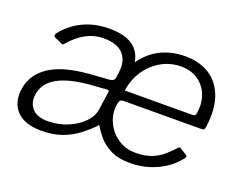

<svg xmlns="http://www.w3.org/2000/svg" viewBox="-92 -708 1110 885"><g transform="rotate(20 463.5 -265.0)"><path d="M485 -249Q473 -249 468 -243.5Q463 -238 461 -222Q454 -179 472.5 -137.5Q491 -96 528.5 -69.5Q566 -43 617 -43Q664 -43 697 -56.5Q730 -70 753.5 -91.5Q777 -113 796 -133Q801 -137 802.5 -136Q804 -135 808 -133L839 -114Q842 -113 843.5 -109.5Q845 -106 842 -100Q817 -66 781 -41.5Q745 -17 701.5 -3.5Q658 10 609 10Q550 10 512.5 -9.5Q475 -29 453 -55.5Q431 -82 418 -105Q417 -107 414.5 -104.5Q412 -102 411 -99Q388 -76 356 -50.5Q324 -25 279.5 -7.5Q235 10 173 10Q93 10 53.5 -30.5Q14 -71 24 -141Q35 -214 101 -258Q167 -302 294 -312L392 -319Q401 -320 407.5 -324.5Q414 -329 415 -336L419 -365Q427 -423 397 -456Q367 -489 300 -489Q255 -489 214 -467Q173 -445 136 -401Q132 -397 130 -397.5Q128 -398 123 -400L86 -417Q83 -419 82.5 -423Q82 -427 84 -433Q110 -467 144.5 -491Q179 -515 220.5 -527.5Q262 -540 310 -540Q384 -540 423.5 -513Q463 -486 472 -434Q510 -488 564 -514Q618 -540 682 -540Q753 -540 802.5 -508Q852 -476 873.5 -415Q895 -354 883 -267Q882 -258 878.5 -254Q875 -250 863 -250L485 -249ZM680 -489Q630 -489 586 -465Q542 -441 512 -398Q482 -355 473 -296L801 -297Q813 -297 817 -301Q821 -305 822 -316Q829 -363 813.5 -402.5Q798 -442 763.5 -465.5Q729 -489 680 -489ZM404 -259Q406 -267 403.5 -270Q401 -273 392 -272L309 -266Q242 -260 195.5 -244Q149 -228 123 -201.5Q97 -175 92 -137Q86 -93 113 -66Q140 -39 197 -42Q246 -44 288.5 -62.5Q331 -81 359.5 -111Q388 -141 392 -176L404 -259Z"/></g></svg>

Font: Libre Franklin Light
Style: Italic
Weight: 300
Italic angle: -8°
Designer: Pablo Impallari, Rodrigo Fuenzalida, Nhung Nguyen
Foundry: Impallari Type
Version: Version 3.000